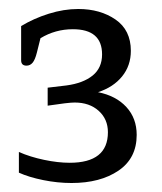

<svg xmlns="http://www.w3.org/2000/svg" viewBox="-20 -789 360 427"><path d="M22 -405V-451Q47 -440 78 -433.5Q109 -427 135 -427Q220 -427 220 -495Q220 -524 199.5 -542.5Q179 -561 146 -561Q132 -561 86 -554V-594L128 -599Q165 -604 186 -621Q207 -638 207 -668Q207 -724 142 -724Q103 -724 70 -704L62 -672Q58 -656 52.5 -649.5Q47 -643 39 -643Q27 -643 27 -655V-731Q55 -748 88.5 -758.5Q122 -769 154 -769Q203 -769 237 -745.5Q271 -722 271 -676Q271 -643 251.5 -619Q232 -595 198 -584Q238 -576 261 -551Q284 -526 284 -489Q284 -437 243.5 -409.5Q203 -382 139 -382Q108 -382 76 -388.5Q44 -395 22 -405Z"/></svg>

Font: Maitree Medium
Style: Regular
Weight: 500
Designer: CadsonDemak Team
Foundry: CadsonDemak
Version: Version 1.000